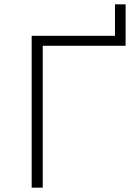

<svg xmlns="http://www.w3.org/2000/svg" viewBox="-20 -865 610 885"><path d="M126 0H177V-654H559V-845H510V-700H126Z"/></svg>

Font: Chess Sans Light
Style: Regular
Weight: 300
Designer: Wolf Bōese
Foundry: Wolf Bōese
Version: Version 7.223;Glyphs 3.3 (3306)